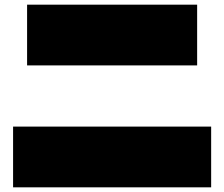

<svg xmlns="http://www.w3.org/2000/svg" viewBox="-20 -757 960 822"><path d="M96 -477V-737H824V-477ZM884 -215V45H36V-215Z"/></svg>

Font: ChangwonDangamAsac Bold
Style: Regular
Weight: 700
Designer: Choi Chi-young, Lee Youngbeen, Kim Jungjin, Yoon Jihee, Han Dohee
Foundry: YoonDesign Inc.
Version: Version 1.010;Build 20210623